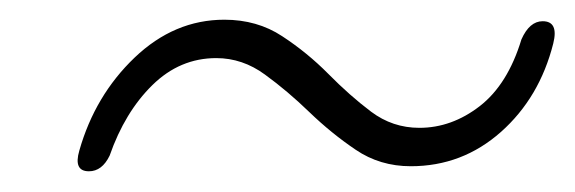

<svg xmlns="http://www.w3.org/2000/svg" viewBox="-20 -442 569 190"><path d="M386.5 -277.5Q356 -277.5 332 -293.8Q308 -310 286.2 -331Q264.5 -352 242.2 -368.2Q220 -384.5 194 -384.5Q158 -384.5 130.8 -357.8Q103.5 -331 88.5 -288Q81 -272.5 68 -272.5Q52.5 -272.5 58.5 -293Q74 -347.5 113.2 -385Q152.5 -422.5 202 -422.5Q234.5 -422.5 259.2 -406.2Q284 -390 305 -368.8Q326 -347.5 347.2 -331.5Q368.5 -315.5 395 -315.5Q427 -315.5 454.8 -337Q482.5 -358.5 496 -403Q504 -421 517 -421Q533 -421 527.5 -399Q514 -345.5 475.8 -311.5Q437.5 -277.5 386.5 -277.5Z"/></svg>

Font: Fraunces 144pt Soft
Style: Italic
Weight: 400
Italic angle: -16°
Version: Version 1.000;[b76b70a41]